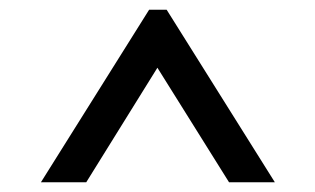

<svg xmlns="http://www.w3.org/2000/svg" viewBox="-20 -725 647 394"><path d="M544 -351H450L303 -586L157 -351H64L286 -705H322Z"/></svg>

Font: Tilda Sans Semibold
Style: Regular
Weight: 600
Designer: ParaType Ltd
Foundry: ParaType Ltd
Version: Version 1.009